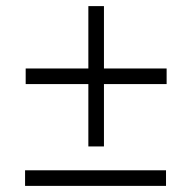

<svg xmlns="http://www.w3.org/2000/svg" viewBox="-20 -608 606 628"><path d="M64 -384H269V-588H320V-384H525V-333H320V-129H269V-333H64ZM62 -51H523V0H62Z"/></svg>

Font: LXGW Bright GB
Style: Italic
Weight: 400
Italic angle: -12°
Designer: Christian Thalmann (Catharsis Fonts)
Foundry: LXGW / Christian Thalmann (Catharsis Fonts) / Fontworks Inc.
Version: Version 5.510